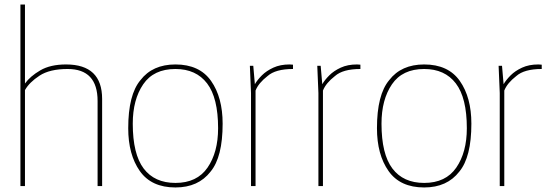

<svg xmlns="http://www.w3.org/2000/svg" viewBox="-20 -820 2449 846"><path d="M430 0H410V-375Q410 -516 278 -516Q199 -516 154 -486.5Q109 -457 90 -423V0H70V-800H90V-452Q113 -484 157.5 -510Q202 -536 271 -536Q430 -536 430 -384Z M753 6Q647 6 596 -66.5Q545 -139 545 -255Q545 -403 599 -467Q652 -536 753 -536Q859 -536 910 -463.5Q961 -391 961 -275Q961 -128 908 -64Q854 6 753 6ZM753 -14Q848 -14 894.5 -81.5Q941 -149 941 -255Q941 -389 892.5 -452.5Q844 -516 753 -516Q657 -516 611 -448.5Q565 -381 565 -275Q565 -141 613 -77.5Q661 -14 753 -14Z M1106 0H1086V-410L1081 -530H1096L1103 -449Q1114 -468 1134 -488Q1154 -508 1184.5 -522Q1215 -536 1256 -536L1271 -535V-516Q1194 -516 1159 -485Q1119 -454 1106 -421Z M1403 0H1383V-410L1378 -530H1393L1400 -449Q1411 -468 1431 -488Q1451 -508 1481.5 -522Q1512 -536 1553 -536L1568 -535V-516Q1491 -516 1456 -485Q1416 -454 1403 -421Z M1849 6Q1743 6 1692 -66.5Q1641 -139 1641 -255Q1641 -403 1695 -467Q1748 -536 1849 -536Q1955 -536 2006 -463.5Q2057 -391 2057 -275Q2057 -128 2004 -64Q1950 6 1849 6ZM1849 -14Q1944 -14 1990.5 -81.5Q2037 -149 2037 -255Q2037 -389 1988.5 -452.5Q1940 -516 1849 -516Q1753 -516 1707 -448.5Q1661 -381 1661 -275Q1661 -141 1709 -77.5Q1757 -14 1849 -14Z M2202 0H2182V-410L2177 -530H2192L2199 -449Q2210 -468 2230 -488Q2250 -508 2280.5 -522Q2311 -536 2352 -536L2367 -535V-516Q2290 -516 2255 -485Q2215 -454 2202 -421Z"/></svg>

Font: Tanohe Sans Thin
Style: Regular
Weight: 100
Designer: Village Type and Design LLC & Cristiano Sobral
Foundry: Cooper Hewitt Smithsonian Design Museum
Version: Version 1.00;September 29, 2021;FontCreator 13.0.0.2655 64-b